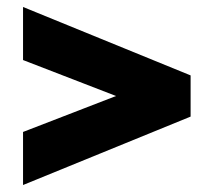

<svg xmlns="http://www.w3.org/2000/svg" viewBox="-20 -610 611 550"><path d="M46 -438V-590L526 -394V-276L46 -80V-232L403 -370V-300Z"/></svg>

Font: Outfit Thin ExtraBold
Style: Regular
Weight: 800
Version: Version 1.100;gftools[0.9.27]